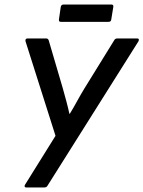

<svg xmlns="http://www.w3.org/2000/svg" viewBox="-20 -824 630 844"><path d="M95 0Q90 0 88.5 -3.5Q87 -7 90 -12L224 -227L92 -643Q91 -649 93.5 -652Q96 -655 101 -655H183Q191 -655 194 -647L256 -436Q264 -407 271.5 -379.5Q279 -352 285 -324H287Q304 -352 319 -379.5Q334 -407 351 -435L482 -647Q484 -651 487.5 -653Q491 -655 495 -655H583Q589 -655 590 -651.5Q591 -648 589 -643L189 -8Q187 -4 183.5 -2Q180 0 175 0ZM247 -728Q238 -728 239 -738L247 -793Q249 -804 259 -804H470Q480 -804 478 -793L469 -738Q468 -728 457 -728Z"/></svg>

Font: Sofia Sans Semi Condensed SemiBold
Style: Italic
Weight: 600
Italic angle: -9°
Version: Version 4.100